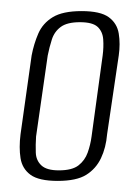

<svg xmlns="http://www.w3.org/2000/svg" viewBox="-20 -593 250 346"><path d="M84 -267Q50 -267 35 -278Q20 -289 17 -308Q14 -327 17 -351L37 -493Q41 -514 49 -532.5Q57 -551 75 -562Q93 -573 127 -573Q161 -573 176 -562Q191 -551 194 -532.5Q197 -514 194 -493L173 -351Q171 -327 162 -308Q153 -289 135.5 -278Q118 -267 84 -267ZM86 -286Q110 -286 121.5 -295Q133 -304 138 -318Q143 -332 145 -347L165 -493Q167 -508 166 -522Q165 -536 156 -544.5Q147 -553 124 -553Q101 -553 89.5 -544.5Q78 -536 73.5 -522Q69 -508 66 -493L45 -347Q44 -332 44.5 -318Q45 -304 54.5 -295Q64 -286 86 -286Z"/></svg>

Font: Alumni Sans Thin Light
Style: Italic
Weight: 300
Italic angle: -8°
Version: Version 1.016